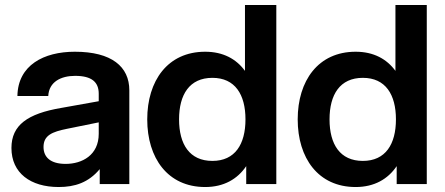

<svg xmlns="http://www.w3.org/2000/svg" viewBox="-20 -740 1790 772"><path d="M381 0H500V-377C500 -472 429 -532 281 -532C156 -532 52 -478 50 -354H174C177 -411 225 -435 282 -435C349 -435 377 -410 377 -363V-333L226 -306C91 -283 26 -237 26 -145C26 -44 103 12 216 12C281 12 336 -6 381 -60ZM244 -81C183 -81 155 -108 155 -149C155 -196 190 -210 249 -222L377 -248V-202C377 -116 310 -81 244 -81Z M1091 0V-720H965V-455C930 -503 877 -532 805 -532C654 -532 572 -415 572 -260C572 -105 654 12 805 12C880 12 935 -20 970 -72V0ZM834 -93C742 -93 700 -160 700 -260C700 -360 742 -427 834 -427C925 -427 967 -360 967 -260C967 -160 925 -93 834 -93Z M1696 0V-720H1570V-455C1535 -503 1482 -532 1410 -532C1259 -532 1177 -415 1177 -260C1177 -105 1259 12 1410 12C1485 12 1540 -20 1575 -72V0ZM1439 -93C1347 -93 1305 -160 1305 -260C1305 -360 1347 -427 1439 -427C1530 -427 1572 -360 1572 -260C1572 -160 1530 -93 1439 -93Z"/></svg>

Font: Aspekta 600
Style: Regular
Weight: 600
Designer: Ivo Dolenc
Version: Version 2.100